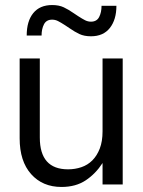

<svg xmlns="http://www.w3.org/2000/svg" viewBox="-20 -732 568 762"><path d="M224 10Q149 10 103.5 -41Q58 -92 58 -183V-500H138V-186Q138 -60 250 -60Q278 -60 303 -68.5Q328 -77 346.5 -95.5Q365 -114 376 -142.5Q387 -171 387 -211V-500H467V0H387V-85Q360 -43 320.5 -16.5Q281 10 224 10ZM341 -588Q314 -588 295 -597Q276 -606 256 -620L238 -632Q221 -643 210 -648.5Q199 -654 187 -654Q164 -654 154.5 -635.5Q145 -617 145 -591H86Q86 -648 112 -680Q138 -712 187 -712Q214 -712 233 -703Q252 -694 272 -680L290 -668Q307 -657 318 -651.5Q329 -646 341 -646Q364 -646 373.5 -664.5Q383 -683 383 -709H442Q442 -654 416 -621Q390 -588 341 -588Z"/></svg>

Font: CyStack Display
Style: Regular
Weight: 400
Designer: Weizhong Zhang
Foundry: 本地遙控
Version: Version 1.000;Glyphs 3.1.2 (3151)